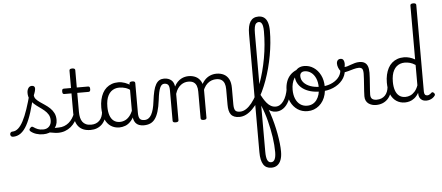

<svg xmlns="http://www.w3.org/2000/svg" viewBox="-180 -1391 5255 2282"><g transform="rotate(-5 2448.0 -250.5)"><path d="M-57 17Q-73 17 -81 7.5Q-89 -2 -89 -14Q-89 -26 -81.5 -35.5Q-74 -45 -58 -45Q-23 -45 9 -73Q41 -101 70 -156Q99 -211 127 -293Q155 -375 183 -483L227 -471Q201 -349 172 -257Q143 -165 109.5 -104Q76 -43 35 -13Q-6 17 -57 17ZM302 19Q258 19 218.5 6Q179 -7 151 -32Q144 -39 144 -49Q144 -59 156 -70Q165 -80 173 -82Q181 -84 191 -77Q218 -58 244 -48Q270 -38 307 -38Q352 -38 378.5 -66Q405 -94 405 -139Q405 -179 387.5 -208Q370 -237 342 -260.5Q314 -284 282 -306Q250 -328 222 -353Q194 -378 176.5 -410.5Q159 -443 159 -487Q159 -519 174 -542.5Q189 -566 217 -566Q234 -566 243.5 -557.5Q253 -549 253 -533Q253 -519 247.5 -498.5Q242 -478 231 -453Q232 -427 249.5 -406.5Q267 -386 295 -366.5Q323 -347 354 -326.5Q385 -306 412.5 -280Q440 -254 457.5 -219.5Q475 -185 475 -138Q475 -68 427.5 -24.5Q380 19 302 19ZM480 17Q452 17 426.5 11.5Q401 6 377 3.5Q353 1 326 12L347 -14Q383 -30 407.5 -36.5Q432 -43 452 -44Q472 -45 493 -45Q502 -45 505 -35.5Q508 -26 505.5 -14Q503 -2 496 7.5Q489 17 480 17Z M480 17Q468 17 462 7.5Q456 -2 457 -14Q458 -26 467 -35.5Q476 -45 493 -45Q528 -45 558.5 -56.5Q589 -68 613.5 -88.5Q638 -109 657 -137.5Q676 -166 687 -199Q692 -212 702.5 -211Q713 -210 721 -202Q729 -194 725 -183Q712 -137 688.5 -100Q665 -63 633.5 -37Q602 -11 563.5 3Q525 17 480 17Z M869 17Q819 17 783.5 2.5Q748 -12 724.5 -40Q701 -68 690 -109Q679 -150 679 -202V-436H594Q581 -436 576 -443.5Q571 -451 571 -468Q571 -486 576 -493Q581 -500 594 -500H679V-708Q679 -719 687 -724.5Q695 -730 712 -730Q730 -730 739 -724.5Q748 -719 748 -708V-500H882Q894 -500 899.5 -493Q905 -486 905 -468Q905 -451 899.5 -443.5Q894 -436 882 -436H748V-208Q748 -171 755 -141Q762 -111 777.5 -89.5Q793 -68 818.5 -56.5Q844 -45 881 -45Q893 -45 899 -35.5Q905 -26 904 -14Q903 -2 894.5 7.5Q886 17 869 17Z M868 17Q856 17 850 7.5Q844 -2 845 -14Q846 -26 855 -35.5Q864 -45 881 -45Q912 -45 937 -55Q962 -65 980 -83.5Q998 -102 1008.5 -128Q1019 -154 1022 -186Q1023 -199 1034 -203.5Q1045 -208 1055.5 -203.5Q1066 -199 1065 -186Q1062 -137 1046.5 -99.5Q1031 -62 1005 -36Q979 -10 944.5 3.5Q910 17 868 17Z M1212 17Q1155 17 1111 -11.5Q1067 -40 1042 -96.5Q1017 -153 1017 -236Q1017 -287 1027 -330.5Q1037 -374 1055.5 -409Q1074 -444 1102 -468.5Q1130 -493 1165.5 -506Q1201 -519 1244 -519Q1284 -519 1324 -504.5Q1364 -490 1398 -465V-403Q1359 -433 1323 -444Q1287 -455 1249 -455Q1220 -455 1195.5 -446Q1171 -437 1151.5 -420Q1132 -403 1118 -377Q1104 -351 1097 -317Q1090 -283 1090 -240Q1090 -182 1104.5 -138.5Q1119 -95 1149 -71.5Q1179 -48 1223 -48Q1258 -48 1290 -64Q1322 -80 1348.5 -117Q1375 -154 1392 -215L1410 -163Q1388 -88 1354 -49Q1320 -10 1283 3.5Q1246 17 1212 17ZM1504 17Q1471 17 1446 7.5Q1421 -2 1405.5 -21.5Q1390 -41 1383 -69.5Q1376 -98 1376 -136V-491Q1376 -503 1384.5 -509Q1393 -515 1411 -515Q1428 -515 1436.5 -509.5Q1445 -504 1445 -492V-136Q1445 -88 1460 -66.5Q1475 -45 1517 -45Q1525 -45 1529.5 -35.5Q1534 -26 1533 -14Q1532 -2 1525 7.5Q1518 17 1504 17Z M1503 17Q1494 17 1489.5 7.5Q1485 -2 1486.5 -14Q1488 -26 1495 -35.5Q1502 -45 1515 -45Q1542 -45 1563 -58.5Q1584 -72 1599 -99Q1614 -126 1624.5 -165Q1635 -204 1641 -255Q1650 -328 1662 -377.5Q1674 -427 1692 -457.5Q1710 -488 1734 -501.5Q1758 -515 1789 -515Q1798 -515 1802.5 -505.5Q1807 -496 1806.5 -484Q1806 -472 1801 -463Q1796 -454 1787 -454Q1772 -454 1759.5 -445Q1747 -436 1737 -414.5Q1727 -393 1719 -356.5Q1711 -320 1705 -266Q1695 -186 1678 -131Q1661 -76 1636.5 -43.5Q1612 -11 1579 3Q1546 17 1503 17Z M1882 15Q1865 15 1856.5 9.5Q1848 4 1848 -7V-371Q1848 -418 1833.5 -436Q1819 -454 1787 -454Q1773 -454 1766 -463Q1759 -472 1759 -484Q1759 -496 1766.5 -505.5Q1774 -515 1789 -515Q1818 -515 1839 -507.5Q1860 -500 1875.5 -487Q1891 -474 1900 -455Q1909 -436 1912 -414L1913 -410Q1929 -442 1949.5 -463Q1970 -484 1993 -496.5Q2016 -509 2039 -514Q2062 -519 2082 -519Q2131 -519 2169 -500Q2207 -481 2229.5 -440.5Q2252 -400 2252 -334V-7Q2252 4 2243 9.5Q2234 15 2217 15Q2199 15 2190.5 9.5Q2182 4 2182 -7V-326Q2182 -367 2171 -395.5Q2160 -424 2136.5 -439Q2113 -454 2073 -454Q2051 -454 2029.5 -447.5Q2008 -441 1986.5 -425.5Q1965 -410 1947.5 -385Q1930 -360 1918 -322V-7Q1918 4 1909 9.5Q1900 15 1882 15ZM2643 17Q2608 17 2583 7Q2558 -3 2543 -23Q2528 -43 2521.5 -72Q2515 -101 2515 -139V-326Q2515 -366 2504 -394.5Q2493 -423 2469.5 -438.5Q2446 -454 2407 -454Q2380 -454 2353.5 -445Q2327 -436 2303 -415.5Q2279 -395 2260.5 -360.5Q2242 -326 2231 -276H2205Q2209 -335 2227 -380.5Q2245 -426 2273.5 -457Q2302 -488 2338.5 -503.5Q2375 -519 2416 -519Q2464 -519 2502 -500Q2540 -481 2562 -440.5Q2584 -400 2584 -334V-139Q2584 -88 2598.5 -66.5Q2613 -45 2656 -45Q2667 -45 2672.5 -35.5Q2678 -26 2677 -14Q2676 -2 2668 7.5Q2660 17 2643 17Z M2642 17Q2627 17 2621.5 7.5Q2616 -2 2618.5 -14Q2621 -26 2630.5 -35.5Q2640 -45 2655 -45Q2693 -45 2728 -67.5Q2763 -90 2796 -131Q2829 -172 2859 -228.5Q2889 -285 2914 -353Q2939 -421 2959 -496Q2979 -571 2993.5 -651Q3008 -731 3015 -812Q3022 -893 3022 -970Q3022 -986 3033 -994Q3044 -1002 3058 -1002Q3072 -1002 3082.5 -994Q3093 -986 3093 -970Q3093 -901 3086 -827.5Q3079 -754 3065.5 -679Q3052 -604 3032.5 -530.5Q3013 -457 2988.5 -388.5Q2964 -320 2934.5 -258.5Q2905 -197 2871.5 -147Q2838 -97 2801 -60Q2764 -23 2724.5 -3Q2685 17 2642 17Z M2970 651Q2938 651 2914 639Q2890 627 2874.5 602.5Q2859 578 2851 541.5Q2843 505 2843 455V-956Q2843 -1054 2874.5 -1103Q2906 -1152 2971 -1152Q3012 -1152 3039 -1132Q3066 -1112 3079.5 -1071.5Q3093 -1031 3093 -971Q3093 -955 3082.5 -947.5Q3072 -940 3058 -940Q3044 -940 3033 -947.5Q3022 -955 3022 -971Q3022 -1010 3016.5 -1035.5Q3011 -1061 2999.5 -1074Q2988 -1087 2971 -1087Q2952 -1087 2938.5 -1074Q2925 -1061 2919 -1032Q2913 -1003 2913 -956V-223Q2942 -173 2967.5 -114Q2993 -55 3013.5 7.5Q3034 70 3050 133Q3066 196 3077 256.5Q3088 317 3094 371Q3100 425 3100 470Q3100 528 3085 568Q3070 608 3041.5 629.5Q3013 651 2970 651ZM2971 586Q2987 586 2998 578Q3009 570 3016 555Q3023 540 3026.5 518.5Q3030 497 3030 470Q3030 429 3026.5 384.5Q3023 340 3016 291Q3009 242 2998.5 192Q2988 142 2975.5 92.5Q2963 43 2947 -4.5Q2931 -52 2913 -94V455Q2913 524 2927.5 555Q2942 586 2971 586Z M3084 -8Q3052 -8 3026.5 -19.5Q3001 -31 2980 -50.5Q2959 -70 2942.5 -95Q2926 -120 2912 -147Q2898 -174 2886 -199Q2882 -209 2886 -220.5Q2890 -232 2896 -239.5Q2902 -247 2904 -243Q2922 -209 2940.5 -178Q2959 -147 2980 -122Q3001 -97 3027 -82.5Q3053 -68 3084 -68Q3112 -68 3136 -83Q3160 -98 3179 -125Q3198 -152 3211.5 -189Q3225 -226 3232 -269Q3233 -278 3244 -279.5Q3255 -281 3265.5 -277Q3276 -273 3275 -263Q3267 -179 3239 -122Q3211 -65 3170.5 -36.5Q3130 -8 3084 -8Z M3458 19Q3390 19 3338.5 -15.5Q3287 -50 3258 -110.5Q3229 -171 3229 -250Q3229 -305 3245 -351Q3261 -397 3292.5 -430Q3324 -463 3370 -481.5Q3416 -500 3476 -500Q3487 -500 3490 -490.5Q3493 -481 3489 -472Q3485 -463 3475 -463Q3443 -463 3416 -453Q3389 -443 3368 -424.5Q3347 -406 3332 -380.5Q3317 -355 3309 -321.5Q3301 -288 3301 -250Q3301 -189 3320 -143Q3339 -97 3374.5 -71.5Q3410 -46 3458 -46Q3494 -46 3522.5 -60.5Q3551 -75 3571 -102Q3591 -129 3602 -166.5Q3613 -204 3613 -250Q3613 -315 3592.5 -361Q3572 -407 3537.5 -431.5Q3503 -456 3462 -456Q3446 -456 3438.5 -465.5Q3431 -475 3431 -487.5Q3431 -500 3438.5 -509.5Q3446 -519 3462 -519Q3523 -519 3573.5 -485.5Q3624 -452 3654.5 -391.5Q3685 -331 3685 -250Q3685 -203 3674.5 -161.5Q3664 -120 3643.5 -87Q3623 -54 3595 -30.5Q3567 -7 3532.5 6Q3498 19 3458 19Z M3629 -200Q3563 -200 3510 -215Q3457 -230 3419 -258Q3381 -286 3360.5 -325Q3340 -364 3340 -411Q3340 -435 3349 -454.5Q3358 -474 3374 -488.5Q3390 -503 3412 -511Q3434 -519 3460 -519Q3476 -519 3484 -509.5Q3492 -500 3492 -487.5Q3492 -475 3484 -465.5Q3476 -456 3461 -456Q3435 -456 3420.5 -442Q3406 -428 3406 -403Q3406 -360 3435 -327Q3464 -294 3514.5 -275.5Q3565 -257 3631 -257Q3701 -257 3756.5 -279Q3812 -301 3846.5 -339.5Q3881 -378 3886 -428Q3887 -439 3901 -442.5Q3915 -446 3928 -442.5Q3941 -439 3940 -428Q3934 -361 3892.5 -310Q3851 -259 3783 -229.5Q3715 -200 3629 -200Z M4273 17Q4249 17 4226.5 10.5Q4204 4 4185 -9.5Q4166 -23 4155 -45Q4144 -67 4144 -98Q4144 -125 4146.5 -159.5Q4149 -194 4151.5 -231.5Q4154 -269 4156.5 -304.5Q4159 -340 4159 -367Q4159 -410 4147 -425.5Q4135 -441 4106 -441Q4079 -441 4045 -431.5Q4011 -422 3978 -412.5Q3945 -403 3921 -403Q3904 -403 3888.5 -421Q3873 -439 3863 -464.5Q3853 -490 3853 -514Q3853 -529 3858.5 -541Q3864 -553 3874 -559.5Q3884 -566 3899 -566Q3925 -566 3935 -547.5Q3945 -529 3945 -504Q3945 -494 3943.5 -484Q3942 -474 3940 -466Q3954 -465 3973.5 -471Q3993 -477 4016.5 -486Q4040 -495 4066.5 -502Q4093 -509 4120 -509Q4157 -509 4181.5 -494.5Q4206 -480 4217.5 -450Q4229 -420 4229 -372Q4229 -345 4226.5 -309Q4224 -273 4221.5 -235.5Q4219 -198 4216.5 -165.5Q4214 -133 4214 -112Q4214 -76 4232.5 -60.5Q4251 -45 4286 -45Q4298 -45 4304.5 -35.5Q4311 -26 4310 -14Q4309 -2 4300 7.5Q4291 17 4273 17Z M4274 17Q4262 17 4256 7.5Q4250 -2 4251 -14Q4252 -26 4261 -35.5Q4270 -45 4287 -45Q4318 -45 4343 -55Q4368 -65 4386 -83.5Q4404 -102 4414.5 -128Q4425 -154 4428 -186Q4429 -199 4440 -203.5Q4451 -208 4461.5 -203.5Q4472 -199 4471 -186Q4468 -137 4452.5 -99.5Q4437 -62 4411 -36Q4385 -10 4350.5 3.5Q4316 17 4274 17Z M4619 17Q4562 17 4518 -11.5Q4474 -40 4449 -96.5Q4424 -153 4424 -236Q4424 -287 4434 -330.5Q4444 -374 4462.5 -409Q4481 -444 4509 -468.5Q4537 -493 4573 -506Q4609 -519 4653 -519Q4685 -519 4718.5 -509.5Q4752 -500 4783 -482V-1126Q4783 -1137 4792 -1142.5Q4801 -1148 4818 -1148Q4836 -1148 4844.5 -1142.5Q4853 -1137 4853 -1126V-93Q4853 -68 4862.5 -56Q4872 -44 4890 -44Q4900 -44 4908.5 -47.5Q4917 -51 4925.5 -57Q4934 -63 4943 -72Q4950 -78 4958 -75Q4966 -72 4972 -65Q4979 -58 4980.5 -49.5Q4982 -41 4977 -34Q4966 -18 4949.5 -6.5Q4933 5 4914 11Q4895 17 4876 17Q4842 17 4822 4Q4802 -9 4793 -29.5Q4784 -50 4784 -74Q4784 -77 4784 -79.5Q4784 -82 4784 -84Q4760 -43 4731.5 -21Q4703 1 4674 9Q4645 17 4619 17ZM4496 -240Q4496 -182 4510.5 -138.5Q4525 -95 4555 -71.5Q4585 -48 4629 -48Q4659 -48 4687.5 -60Q4716 -72 4741 -99.5Q4766 -127 4783 -173V-416Q4750 -438 4719 -446.5Q4688 -455 4655 -455Q4626 -455 4601.5 -446Q4577 -437 4557.5 -420Q4538 -403 4524 -377Q4510 -351 4503 -317Q4496 -283 4496 -240Z"/></g></svg>

Font: Playwrite CL Light
Style: Regular
Weight: 300
Designer: Veronika Burian, José Scaglione
Foundry: TypeTogether
Version: Version 1.002